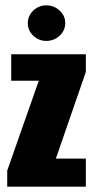

<svg xmlns="http://www.w3.org/2000/svg" viewBox="-20 -698 348 718"><path d="M7 0V-60L125 -396H22V-495H301V-429L189 -105H301V0ZM153 -545Q125 -545 104.5 -564.5Q84 -584 84 -611Q84 -639 104.5 -658.5Q125 -678 153 -678Q182 -678 203 -658.5Q224 -639 224 -612Q224 -584 203 -564.5Q182 -545 153 -545Z"/></svg>

Font: Alumni Sans Thin Black
Style: Regular
Weight: 900
Version: Version 1.018